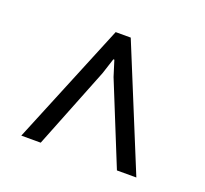

<svg xmlns="http://www.w3.org/2000/svg" viewBox="-74 -797 561 526"><g transform="rotate(20 206.5 -533.5)"><path d="M185.5 -593.3 91.3 -356H34.7L180.7 -710.9H224.6L370.1 -356H313.5L217.3 -593.3L203.1 -638.7H200.2Z"/></g></svg>

Font: Hanuman Light
Style: Regular
Weight: 300
Designer: Danh Hong
Version: Version 8.002; ttfautohint (v1.8.3)